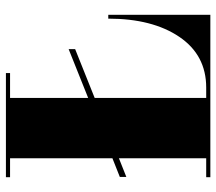

<svg xmlns="http://www.w3.org/2000/svg" viewBox="-61 -679 731 649"><g transform="rotate(-90 304.5 -354.5)"><path d="M30 -9V-23H94V-318L31 -293V-315L94 -340V-686H30V-700H382V-686H298V-422L463 -488V-466L298 -400V-23H333Q443 -23 504.5 -114Q566 -205 566 -354H579V-9Z"/></g></svg>

Font: Elsie Swash Caps Black
Style: Regular
Weight: 900
Designer: Alejandro Inler
Foundry: Alejandro Inler
Version: 1.003